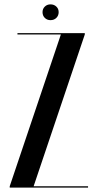

<svg xmlns="http://www.w3.org/2000/svg" viewBox="-20 -849 442 869"><path d="M255.5 -693 24 -6V0H378.5V-6H132.2L363.8 -693V-699H59V-693ZM172.5 -794Q172.5 -778 182.9 -767.9Q193.2 -757.8 208.5 -757.8Q224.8 -757.8 235.1 -768.1Q245.5 -778.5 245.5 -794Q245.5 -809.2 235 -819.2Q224.5 -829.2 208.5 -829.2Q193.2 -829.2 182.9 -819.2Q172.5 -809.2 172.5 -794Z"/></svg>

Font: Moniqa Black
Style: Regular
Weight: 900
Designer: Rajesh Rajput
Foundry: Rajesh Rajput
Version: Version 1.000